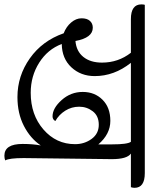

<svg xmlns="http://www.w3.org/2000/svg" viewBox="38 -772 696 897"><g transform="rotate(90 386.5 -323.0)"><path d="M293 -417Q293 -352 252 -308Q211 -264 143 -263Q168 -197 230.5 -157.5Q293 -118 371 -118Q474 -118 542.5 -177.5Q611 -237 611 -325Q611 -369 586.5 -402.5Q562 -436 520.5 -436Q479 -436 457.5 -408Q436 -380 436 -344.5Q436 -309 454.5 -279.5Q473 -250 503 -233Q496 -220 481 -220Q443 -220 405 -262.5Q367 -305 367 -361Q367 -417 403.5 -453.5Q440 -490 502 -490Q564 -490 612 -434V-498Q612 -570 600 -586H231Q293 -508 293 -417ZM681 -497 676 -85Q676 -17 687 1Q678 5 665 5Q610 5 610 -80Q610 -128 617 -165Q584 -116 525.5 -86Q467 -56 391 -56Q292 -56 210 -114Q128 -172 93 -272Q62 -284 42.5 -307Q23 -330 23 -355.5Q23 -381 35 -394.5Q47 -408 67 -408Q114 -408 129 -327Q177 -331 203.5 -364Q230 -397 230 -451Q230 -527 184 -586H27Q-42 -586 -42 -635Q-42 -645 -40 -651H746Q815 -651 815 -603Q815 -595 812 -586H655Q681 -568 681 -497Z"/></g></svg>

Font: Laila
Style: Regular
Weight: 400
Version: Version 1.301;PS 1.0;hotconv 1.0.78;makeotf.lib2.5.61930; tt